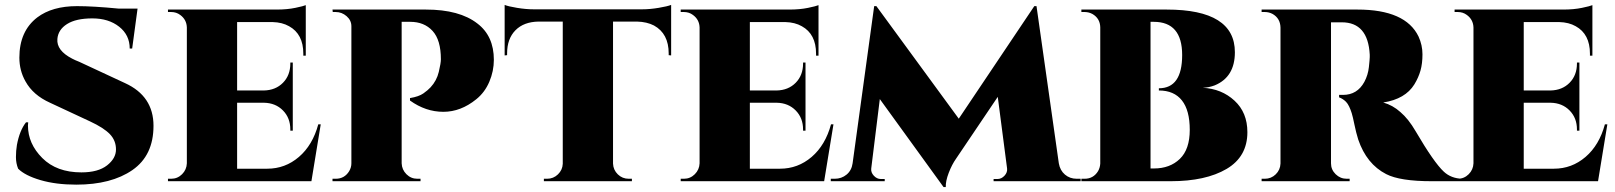

<svg xmlns="http://www.w3.org/2000/svg" viewBox="-20 -739 6588 783"><path d="M291 14Q208 14 145 -4.5Q82 -23 54 -51Q45 -73 45 -98.5Q45 -124 49 -148Q60 -207 86 -240H95Q94 -234 94 -227Q94 -153 152.5 -94.5Q211 -36 312 -36Q380 -36 416.5 -64.5Q453 -93 453 -129.5Q453 -166 428 -192Q403 -218 347 -244L184 -320Q115 -351 84 -407Q59 -451 59 -504Q59 -612 132 -668Q193 -714 294 -714Q360 -714 463 -704H541L519 -541H509Q509 -596 466 -630Q423 -664 356.5 -664Q290 -664 253.5 -641Q217 -618 214 -580Q210 -533 274 -500Q285 -494 303 -487L490 -400Q606 -347 606 -226Q606 -105 520 -45.5Q434 14 291 14Z M678 -10Q704 -10 722.5 -28.5Q741 -47 742 -73V-627Q741 -659 715 -678Q699 -690 678 -690H665V-700H1108Q1151 -700 1184.5 -707Q1218 -714 1227 -718V-512H1217V-520Q1217 -600 1159 -632Q1131 -648 1092 -649H947V-370H1056Q1104 -371 1134 -401.5Q1164 -432 1164 -480V-484H1174V-206H1164V-211Q1164 -258 1134 -288.5Q1104 -319 1057 -320H947V-51H1070Q1143 -51 1199 -99Q1255 -147 1278 -232H1288L1250 0H665V-10Z M1994 -495Q1994 -449 1975.5 -405.5Q1957 -362 1922 -334Q1859 -283 1788 -283Q1716 -283 1652 -329V-339Q1688 -345 1706.5 -358Q1725 -371 1736 -383Q1761 -410 1769.5 -446Q1778 -482 1778 -497Q1778 -576 1744 -613Q1710 -650 1653 -650H1618V-73Q1619 -47 1637.5 -28.5Q1656 -10 1682 -10H1695V0H1336V-10H1349Q1385 -10 1404 -41Q1413 -56 1413 -73V-632Q1413 -656 1393.5 -673Q1374 -690 1349 -690H1337L1336 -700H1717Q1854 -700 1927 -643Q1994 -592 1994 -495Z M2480 -651V-72Q2481 -46 2499.5 -28Q2518 -10 2544 -10H2557V0H2198V-10H2211Q2237 -10 2255.5 -28Q2274 -46 2275 -71V-651H2176Q2116 -650 2082 -615.5Q2048 -581 2048 -521V-514L2038 -513V-719Q2052 -713 2088.5 -707Q2125 -701 2156 -701H2599Q2630 -701 2666 -707Q2702 -713 2717 -719V-513L2707 -514V-521Q2707 -602 2647 -635Q2618 -650 2578 -651Z M2769 -10Q2795 -10 2813.5 -28.5Q2832 -47 2833 -73V-627Q2832 -659 2806 -678Q2790 -690 2769 -690H2756V-700H3199Q3242 -700 3275.5 -707Q3309 -714 3318 -718V-512H3308V-520Q3308 -600 3250 -632Q3222 -648 3183 -649H3038V-370H3147Q3195 -371 3225 -401.5Q3255 -432 3255 -480V-484H3265V-206H3255V-211Q3255 -258 3225 -288.5Q3195 -319 3148 -320H3038V-51H3161Q3234 -51 3290 -99Q3346 -147 3369 -232H3379L3341 0H2756V-10Z M4371 -10H4387V0H4032V-9H4048Q4064 -9 4076.5 -22.5Q4089 -36 4087 -52L4049 -344L3879 -92Q3862 -68 3849 -34Q3836 0 3837 24H3828L3568 -335L3533 -52Q3531 -36 3543.5 -22.5Q3556 -9 3572 -9H3588V0H3368V-10H3384Q3412 -10 3432.5 -27Q3453 -44 3457 -73L3545 -714H3554L3890 -255L4198 -714H4207L4298 -73Q4303 -44 4323 -27Q4343 -10 4371 -10Z M4754 0H4390V-10H4403Q4439 -10 4458 -41Q4466 -55 4467 -72V-628Q4466 -664 4435 -682Q4420 -690 4403 -690H4390V-700H4738Q5016 -700 5016 -526Q5016 -425 4934 -391Q4911 -382 4885 -381Q4962 -377 5014.5 -328.5Q5067 -280 5067 -200Q5067 -100 4982 -50Q4897 0 4754 0ZM4686 -52Q4751 -52 4791.5 -91Q4832 -130 4832 -209.5Q4832 -289 4800 -329.5Q4768 -370 4706 -370V-379Q4801 -379 4801 -514.5Q4801 -650 4685 -650Q4685 -650 4685 -650H4672V-52H4685Q4686 -52 4686 -52Z M5765 -590Q5781 -555 5781 -517.5Q5781 -480 5773 -451.5Q5765 -423 5748 -395Q5711 -335 5621 -321Q5660 -310 5691 -282Q5724 -254 5753 -204Q5828 -76 5868 -39Q5898 -11 5944 -10V0H5819Q5689 0 5633 -29Q5553 -70 5519 -170Q5510 -199 5503.5 -231Q5497 -263 5492.5 -277.5Q5488 -292 5482 -304.5Q5476 -317 5469 -324Q5457 -336 5441 -342V-352H5457Q5515 -352 5544 -405Q5559 -433 5562.5 -465.5Q5566 -498 5566 -506Q5566 -514 5566 -516Q5559 -648 5452 -648H5408V-73Q5408 -47 5427 -28.5Q5446 -10 5472 -10H5484V0H5125V-10H5138Q5164 -10 5182.5 -28Q5201 -46 5202 -72V-627Q5201 -664 5170 -682Q5155 -690 5138 -690H5125V-700H5516Q5712 -700 5765 -590Z M5925 -10Q5951 -10 5969.5 -28.5Q5988 -47 5989 -73V-627Q5988 -659 5962 -678Q5946 -690 5925 -690H5912V-700H6355Q6398 -700 6431.5 -707Q6465 -714 6474 -718V-512H6464V-520Q6464 -600 6406 -632Q6378 -648 6339 -649H6194V-370H6303Q6351 -371 6381 -401.5Q6411 -432 6411 -480V-484H6421V-206H6411V-211Q6411 -258 6381 -288.5Q6351 -319 6304 -320H6194V-51H6317Q6390 -51 6446 -99Q6502 -147 6525 -232H6535L6497 0H5912V-10Z"/></svg>

Font: Cinzel Decorative Black
Style: Regular
Weight: 900
Designer: Natanael Gama
Version: Version 1.002;PS 001.002;hotconv 1.0.56;makeotf.lib2.0.21325